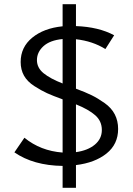

<svg xmlns="http://www.w3.org/2000/svg" viewBox="-20 -788 635 920"><path d="M546 -170Q546 -97 490.5 -52.5Q435 -8 344 3V112H280V7Q140 5 49 -58L97 -128Q174 -65 280 -57V-312Q233 -329 205.5 -341.5Q178 -354 144.5 -375.5Q111 -397 95 -425.5Q79 -454 79 -491Q79 -562 134.5 -607.5Q190 -653 280 -662V-768H344V-663Q453 -659 527 -619L485 -553Q424 -591 344 -600V-363Q390 -346 419.5 -331.5Q449 -317 481.5 -294Q514 -271 530 -240Q546 -209 546 -170ZM157 -500Q157 -463 189 -437Q221 -411 280 -388V-601Q219 -595 188 -566.5Q157 -538 157 -500ZM344 -59Q401 -67 434.5 -95Q468 -123 468 -165Q468 -208 436 -236Q404 -264 344 -288Z"/></svg>

Font: EauTestInfant Medium
Style: Regular
Weight: 500
Designer: Christian Thalmann (Catharsis Fonts)
Version: Version 0.001;PS 000.001;hotconv 1.0.88;makeotf.lib2.5.64775